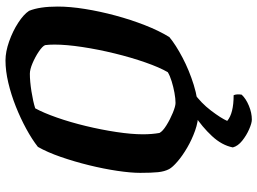

<svg xmlns="http://www.w3.org/2000/svg" viewBox="-142 -618 960 717"><g transform="rotate(-90 338.5 -260.0)"><path d="M274 0Q242 0 208.5 -12Q175 -24 145 -41.5Q115 -59 93.5 -77.5Q72 -96 65 -109Q56 -126 53.5 -150.5Q51 -175 51 -217Q51 -252 58.5 -302.5Q66 -353 79.5 -408Q93 -463 110.5 -513.5Q128 -564 148 -599Q176 -621 215.5 -642.5Q255 -664 299 -681.5Q343 -699 387.5 -709.5Q432 -720 471 -720Q503 -720 541.5 -706.5Q580 -693 611.5 -672.5Q643 -652 656 -632Q672 -593 672 -525Q672 -479 663 -423Q654 -367 638.5 -309.5Q623 -252 602.5 -199.5Q582 -147 558 -108Q529 -84 481.5 -59Q434 -34 379.5 -17Q325 0 274 0ZM312 -85Q328 -85 350 -89Q372 -93 393 -99.5Q414 -106 427 -114Q445 -145 463.5 -198Q482 -251 497 -312.5Q512 -374 521 -433.5Q530 -493 530 -537Q530 -558 528 -572Q524 -582 504 -595.5Q484 -609 460.5 -619Q437 -629 421 -629Q393 -629 355 -623Q317 -617 292 -609Q275 -578 257.5 -528Q240 -478 226 -420Q212 -362 203.5 -305.5Q195 -249 195 -207Q195 -173 200 -145Q206 -133 228.5 -119Q251 -105 275.5 -95Q300 -85 312 -85ZM250 200Q237 200 214 190Q191 180 171 164Q151 148 146 129Q154 88 188.5 51Q223 14 266 -14L350 -17Q312 10 283.5 47.5Q255 85 245 108Q273 132 341 132Q346 144 343 162Q328 178 301.5 189Q275 200 250 200Z"/></g></svg>

Font: Texturina 72pt 72pt ExtraBold
Style: Italic
Weight: 800
Italic angle: -11°
Designer: Guillermo Torres Carreño
Foundry: Omnibus-Type
Version: Version 1.002; ttfautohint (v1.8.3)